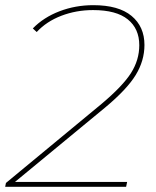

<svg xmlns="http://www.w3.org/2000/svg" viewBox="-29 -723 604 743"><path d="M29 -19H463L459 0H-9L-6 -15L364 -321Q446 -390 478 -440.5Q510 -491 510 -548Q510 -612 465.5 -648Q421 -684 331 -684Q266 -684 208.5 -662Q151 -640 113 -599L98 -613Q140 -656 201.5 -679.5Q263 -703 332 -703Q430 -703 480 -661.5Q530 -620 530 -549Q530 -488 496 -432.5Q462 -377 378 -307Z"/></svg>

Font: Montserrat Alternates Thin
Style: Italic
Weight: 250
Italic angle: -11.3°
Designer: Julieta Ulanovsky
Foundry: Julieta Ulanovsky
Version: Version 7.200